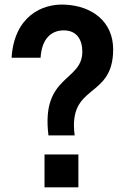

<svg xmlns="http://www.w3.org/2000/svg" viewBox="-20 -794 554 828"><path d="M189 -210H302C272 -437 468 -364 468 -581C468 -701 377 -769 259 -774C160 -779 41 -722 30 -545H155C160 -625 199 -663 255 -663C311 -663 335 -623 335 -571C335 -441 156 -471 189 -210ZM172 14H318V-128H172Z"/></svg>

Font: Spoqa Han Sans Neo Bold
Style: Bold
Weight: 700
Designer: [Spoqa Han Sans Neo] Dong-huui Kim  Younghwa Kang  Yujin Lee  [Noto Sans] Ryoko NISHIZUKA  (kana & ideographs); Paul D. 
Foundry: Spoqa (http://www.spoqa-han-sans.com)
Version: Version 1.100;hotconv 1.0.109;makeotfexe 2.5.65596